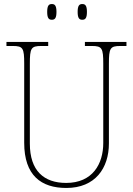

<svg xmlns="http://www.w3.org/2000/svg" viewBox="-20 -922 661 952"><path d="M388 -824C403 -824 411 -832 411 -863C411 -894 403 -902 388 -902C373 -902 365 -894 365 -863C365 -832 373 -824 388 -824ZM237 -824C252 -824 260 -832 260 -863C260 -894 252 -902 237 -902C222 -902 214 -894 214 -863C214 -832 222 -824 237 -824ZM309 10C452 10 520 -88 520 -211V-606C520 -683 526 -694 576 -694H607V-714H401V-694H436C486 -694 492 -683 492 -606V-213C492 -109 439 -15 308 -15C198 -15 128 -75 128 -210V-606C128 -683 134 -694 184 -694H219V-714H12V-694H44C94 -694 100 -683 100 -607V-214C100 -52 184 10 309 10Z"/></svg>

Font: Noto Serif Tamil SemiCondensed Thin
Style: Regular
Weight: 100
Width: 4
Designer: Indian Type Foundry, Tom Grace, and the Monotype Design Team
Foundry: Monotype Imaging Inc.
Version: Version 2.004